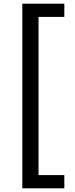

<svg xmlns="http://www.w3.org/2000/svg" viewBox="-20 -771 409 1042"><path d="M329.1 -751V-679.2H189V179.2H329.1V251H101.1V-751Z"/></svg>

Font: Stilu
Style: Regular
Weight: 400
Designer: Genilson Lima Santos
Foundry: Genilson Lima Santos
Version: Version 1.200;PS 001.200;hotconv 1.0.88;makeotf.lib2.5.64775